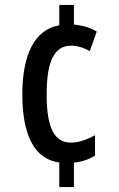

<svg xmlns="http://www.w3.org/2000/svg" viewBox="-20 -744 481 774"><path d="M278 -645V-724H219V-642C119 -625 70 -523 70 -363C70 -201 118 -102 219 -89V10H278V-88C311 -92 341 -102 363 -117V-199C331 -181 296 -169 266 -169C199 -169 168 -229 168 -363C168 -497 199 -560 267 -560C288 -560 316 -553 342 -538L370 -617C345 -632 312 -642 278 -645Z"/></svg>

Font: Noto Sans Arabic UI XCn Md
Style: Regular
Weight: 500
Width: 2
Designer: Monotype Design Team, Nadine Chahine and Nizar Qandah
Foundry: Monotype Imaging Inc.
Version: Version 2.010